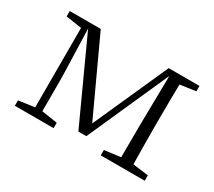

<svg xmlns="http://www.w3.org/2000/svg" viewBox="-102 -703 1000 896"><g transform="rotate(30 398.5 -255.5)"><path d="M748 -482V-511H582L402 -109L216 -511H49V-482L134 -469V-41L48 -29V0H257V-29L172 -42V-225L164 -483L365 -44H408L603 -481L599 -224L598 -40L511 -29V0H748V-29L664 -40C663 -95 662 -174 662 -227V-284C662 -337 663 -415 664 -470Z"/></g></svg>

Font: Noto Serif CJK JP Light
Style: Regular
Weight: 300
Designer: Ryoko NISHIZUKA 西塚涼子 (kana & ideographs); Frank Grießhammer (Latin, Greek & Cyrillic); Wenlong ZHANG 张文龙 (bopomofo); San
Foundry: Adobe Systems Incorporated
Version: Version 1.001;PS 1.001;hotconv 16.6.54;makeotf.lib2.5.65590